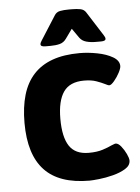

<svg xmlns="http://www.w3.org/2000/svg" viewBox="-52 -759 590 809"><g transform="rotate(-5 242.5 -355.0)"><path d="M299 -531Q334 -531 373 -523.5Q412 -516 438.5 -500.5Q465 -485 465 -462Q465 -452 455.5 -434Q446 -416 433 -400.5Q420 -385 412 -385Q409 -385 404.5 -387Q400 -389 394 -392Q380 -399 359 -406.5Q338 -414 307 -414Q247 -414 220.5 -376Q194 -338 194 -262Q194 -185 219 -147Q244 -109 301 -109Q336 -109 360.5 -117Q385 -125 399 -132Q405 -134 409.5 -136Q414 -138 417 -138Q428 -138 440 -123Q452 -108 460.5 -90Q469 -72 469 -62Q469 -41 447 -27.5Q425 -14 394 -6Q363 2 334.5 5Q306 8 294 8Q166 8 104 -58Q42 -124 42 -258Q42 -325 57 -376Q72 -427 103.5 -461.5Q135 -496 183.5 -513.5Q232 -531 299 -531ZM281 -718Q303 -718 318.5 -715Q334 -712 342 -699L407 -597Q413 -588 413 -582Q413 -572 393 -572H371Q349 -572 331 -577Q313 -582 303 -596L275 -636L247 -597Q236 -581 219 -576.5Q202 -572 180 -572H158Q138 -572 138 -582Q138 -588 144 -597L209 -699Q217 -712 232.5 -715Q248 -718 270 -718Z"/></g></svg>

Font: Asap VF Beta
Style: Regular
Weight: 400
Designer: Pablo Cosgaya
Foundry: Pablo Cosgaya
Version: Version 1.007